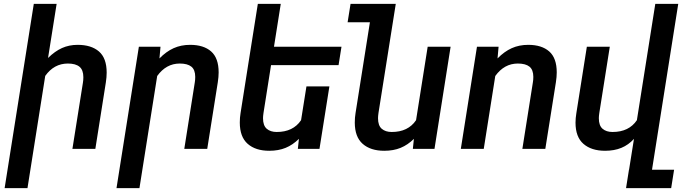

<svg xmlns="http://www.w3.org/2000/svg" viewBox="-20 -770 3559 993"><path d="M213.9 -377.4 122.1 203.1H3.9L154.8 -750H272.9L228.5 -470.2Q263.7 -504.9 300.5 -521.5Q337.4 -538.1 381.3 -538.1Q452.1 -538.1 491.9 -503.7Q531.7 -469.2 531.7 -394.5Q531.7 -370.6 527.3 -342.8L473.1 0H354.5L408.7 -341.3Q411.1 -355 411.1 -370.6Q411.1 -408.2 391.1 -424.8Q371.1 -441.4 331.1 -441.4Q259.3 -441.4 213.9 -377.4Z M793 -377 701.2 203.1H582.5L698.2 -528.3H810.1L804.7 -467.8Q839.4 -503.4 877.9 -520.8Q916.5 -538.1 963.4 -538.1Q1033.2 -538.1 1072 -503.9Q1110.8 -469.7 1110.8 -395.5Q1110.8 -372.1 1106.4 -344.2L1051.8 0H933.1L987.3 -342.8Q989.7 -356.4 989.7 -372.1Q989.7 -409.2 969.7 -425.3Q949.7 -441.4 909.7 -441.4Q839.4 -441.4 793 -377Z M1342.8 -186Q1340.3 -168.9 1340.3 -158.7Q1340.3 -120.6 1359.6 -104Q1378.9 -87.4 1411.1 -87.4Q1496.1 -87.4 1537.1 -148.4L1564.9 -323.2H1683.6L1632.3 0H1520.5L1525.9 -51.8Q1494.1 -20.5 1457.3 -5.4Q1420.4 9.8 1372.6 9.8Q1301.8 9.8 1261 -26.1Q1220.2 -62 1220.2 -136.2Q1220.2 -161.6 1224.1 -185.1L1263.2 -433.1L1278.3 -528.3L1313.5 -750H1432.1L1397 -528.3H1746.1L1731 -433.1H1381.8Z M2310.5 -528.3 2227.1 0H2115.2L2120.6 -51.8Q2088.9 -20.5 2052 -5.4Q2015.1 9.8 1967.3 9.8Q1896.5 9.8 1855.7 -26.1Q1814.9 -62 1814.9 -136.2Q1814.9 -161.6 1818.8 -185.1L1893.1 -654.8H1777.8L1793 -750H2026.9L1937.5 -186Q1935.1 -168.9 1935.1 -158.7Q1935.1 -120.6 1954.3 -104Q1973.6 -87.4 2005.9 -87.4Q2090.8 -87.4 2131.8 -148.4L2191.9 -528.3Z M2541.5 -377 2481.9 0H2363.3L2446.8 -528.3H2558.6L2553.2 -467.8Q2587.9 -503.4 2626.5 -520.8Q2665 -538.1 2711.9 -538.1Q2781.7 -538.1 2820.6 -503.9Q2859.4 -469.7 2859.4 -395.5Q2859.4 -372.1 2855 -344.2L2800.3 0H2681.6L2735.8 -342.8Q2738.3 -356.4 2738.3 -372.1Q2738.3 -409.2 2718.3 -425.3Q2698.2 -441.4 2658.2 -441.4Q2587.9 -441.4 2541.5 -377Z M3352.1 107.9H3466.3L3451.2 203.1H3217.8L3232.9 107.9H3233.4L3258.8 -51.8Q3230.5 -20.5 3193.8 -5.4Q3157.2 9.8 3109.4 9.8Q3038.6 9.8 2997.6 -25.9Q2956.5 -61.5 2956.5 -135.7Q2956.5 -158.7 2960.9 -185.1L3015.1 -528.3H3133.8L3079.6 -186Q3077.1 -168.9 3077.1 -158.7Q3077.1 -120.6 3096.4 -104Q3115.7 -87.4 3147.9 -87.4Q3232.9 -87.4 3273.9 -148.4L3369.1 -750H3487.8Z"/></svg>

Font: Mardoto Medium
Style: Italic
Weight: 500
Italic angle: -12°
Designer: Christian Robertson, Vahan Hovhannisyan
Foundry: Google
Version: Version 1.000